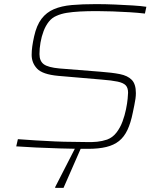

<svg xmlns="http://www.w3.org/2000/svg" viewBox="-20 -716 789 934"><path d="M408 8Q335 8 271 6Q207 4 154 1.5Q101 -1 59 -4L67 -39Q106 -36 154 -33Q202 -30 248.5 -28Q295 -26 329 -26Q369 -26 398.5 -25Q428 -24 452.5 -26.5Q477 -29 501 -37Q528 -47 546.5 -71Q565 -95 576 -125Q587 -155 593 -184.5Q599 -214 601 -236Q603 -258 603 -265Q603 -289 591.5 -301Q580 -313 552 -319Q524 -325 473 -329L263 -347Q187 -354 160.5 -382Q134 -410 134 -449Q134 -469 137 -490.5Q140 -512 146 -539Q158 -593 182 -624.5Q206 -656 242.5 -671.5Q279 -687 329.5 -691.5Q380 -696 447 -696Q492 -696 538.5 -694Q585 -692 625.5 -689.5Q666 -687 692 -683L685 -650Q652 -654 611 -656.5Q570 -659 528.5 -660.5Q487 -662 451 -662Q404 -662 368 -660Q332 -658 304.5 -653.5Q277 -649 255 -639Q233 -630 217.5 -610.5Q202 -591 192 -564.5Q182 -538 177 -509Q172 -480 172 -453Q172 -419 193 -403.5Q214 -388 269 -383L470 -367Q525 -363 563 -355.5Q601 -348 621 -327.5Q641 -307 641 -263Q641 -250 639 -235.5Q637 -221 633.5 -204.5Q630 -188 626 -168Q616 -118 600 -84Q584 -50 559 -30Q534 -10 497 -1Q460 8 408 8ZM248 198 249 193 353 -10H378V-5L289 198Z"/></svg>

Font: Saira Expanded Thin
Style: Italic
Weight: 250
Width: 7
Italic angle: -12°
Designer: Hector Gatti with collaboration of the Omnibus-Type team
Foundry: Omnibus-Type
Version: Version 1.101